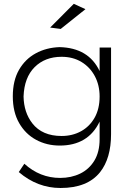

<svg xmlns="http://www.w3.org/2000/svg" viewBox="-20 -766 674 982"><path d="M289.5 195.5Q171.5 195.5 76 114L104.5 71.5Q184.5 144 287.5 144Q344.5 144 390.2 121.8Q436 99.5 462.8 55.2Q489.5 11 489.5 -54.5V-144Q431 -21.5 285.5 -21.5Q219 -21.5 164.5 -51Q110 -80.5 77.8 -136.8Q45.5 -193 45.5 -273.5Q45.5 -353.5 77.2 -408.8Q109 -464 162.8 -493.2Q216.5 -522.5 284.5 -525Q433 -521.5 489.5 -402.5V-523H548V-80Q548 44 491.5 115Q427 195.5 289.5 195.5ZM295 -70.5Q350.5 -70.5 394.5 -94.8Q438.5 -119 464 -164.2Q489.5 -209.5 489.5 -272.5Q489.5 -330.5 465 -376.5Q440.5 -422.5 396.8 -449Q353 -475.5 295 -475.5Q210 -475.5 157 -422.5Q104 -369.5 100.5 -272.5Q102 -191 145.5 -135Q196 -70.5 295 -70.5ZM290.5 -618 236.5 -625 357.5 -746.5 417 -719Z"/></svg>

Font: Argentum Novus Light
Style: Regular
Weight: 300
Designer: Julieta Ulanovsky (font) & Cristiano Sobral (main changes)
Foundry: Julieta Ulanovsky (font) & Cristiano Sobral (main changes)
Version: Version 3.00;November 27, 2020;FontCreator 13.0.0.2655 64-bi